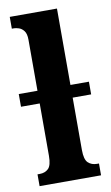

<svg xmlns="http://www.w3.org/2000/svg" viewBox="-92 -805 489 849"><g transform="rotate(-10 152.5 -380.0)"><path d="M15 0V-53H25Q49 -53 64 -67.5Q79 -82 79 -125V-360H-5V-417H79V-646Q79 -673 69 -686Q59 -699 46 -703Q33 -707 25 -707H15V-760H227V-417H310V-360H227V-125Q227 -82 242.5 -67.5Q258 -53 282 -53H291V0Z"/></g></svg>

Font: Noto Serif ExtraCondensed ExtraBold
Style: Regular
Weight: 800
Width: 2
Designer: Monotype Design Team
Foundry: Monotype Imaging Inc.
Version: Version 2.013; ttfautohint (v1.8.4.7-5d5b)